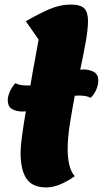

<svg xmlns="http://www.w3.org/2000/svg" viewBox="-20 -795 450 840"><path d="M183 25Q122 25 96 -13Q70 -51 70 -129Q70 -153 76.5 -201Q83 -249 93 -308Q86 -307 79 -307Q53 -307 33.5 -317.5Q14 -328 14 -357Q14 -373 22.5 -393Q31 -413 47 -431Q59 -425 72 -423Q85 -421 98 -421Q105 -421 113 -421Q122 -476 132 -528.5Q142 -581 149 -622L93 -702Q146 -733 194 -754Q242 -775 290 -775Q332 -775 348.5 -758.5Q365 -742 365 -704Q365 -667 355 -611Q345 -555 331 -490Q338 -491 345 -491Q371 -491 390.5 -480.5Q410 -470 410 -441Q410 -425 402 -405Q394 -385 377 -367Q365 -373 352.5 -375Q340 -377 326 -377Q317 -377 307 -376Q295 -312 285.5 -251.5Q276 -191 276 -142Q276 -103 283.5 -72.5Q291 -42 307 -24Q237 25 183 25Z"/></svg>

Font: Lemon
Style: Regular
Weight: 400
Designer: Eduardo Rodriguez Tunni
Foundry: Eduardo Rodriguez Tunni
Version: Version 1.003; ttfautohint (v1.8.4.7-5d5b);gftools[0.9.24]